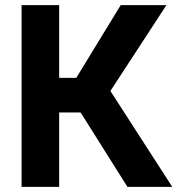

<svg xmlns="http://www.w3.org/2000/svg" viewBox="-20 -731 694 751"><path d="M211.4 -710.9V0H64.5V-710.9ZM630.9 -710.9 356.9 -291H177.7L158.7 -426.3H278.3L452.1 -710.9ZM478.5 0 279.3 -316.4 380.4 -423.8 653.8 0Z"/></svg>

Font: RobotoDEMO
Style: Regular
Weight: 400
Designer: Christian Robertson
Foundry: Google
Version: Version 2.136